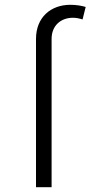

<svg xmlns="http://www.w3.org/2000/svg" viewBox="-20 -780 391 800"><path d="M130 -618V0H195V-618C195 -673 233 -706 284 -706C298 -706 311 -703 324 -699L337 -751C321 -756 298 -760 273 -760C192 -760 130 -708 130 -618Z"/></svg>

Font: Wafeq Light
Style: Regular
Weight: 300
Designer: Rasmus Andersson & Azza Alameddine
Foundry: Google & TypeTogether
Version: Version 3.000;January 28, 2025;FontCreator 15.0.0.3014 64-bi